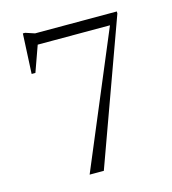

<svg xmlns="http://www.w3.org/2000/svg" viewBox="-104 -776 774 862"><g transform="rotate(-15 283.0 -345.0)"><path d="M114 -624 139 -642.5 89.5 -504H72L81 -690H91.5L134 -676H514V-666.5L272.5 0H206.5L477 -645L482 -624Z"/></g></svg>

Font: Newsreader 16pt Light
Style: Regular
Weight: 300
Designer: Hugues Gentile
Foundry: Production Type
Version: Version 1.003